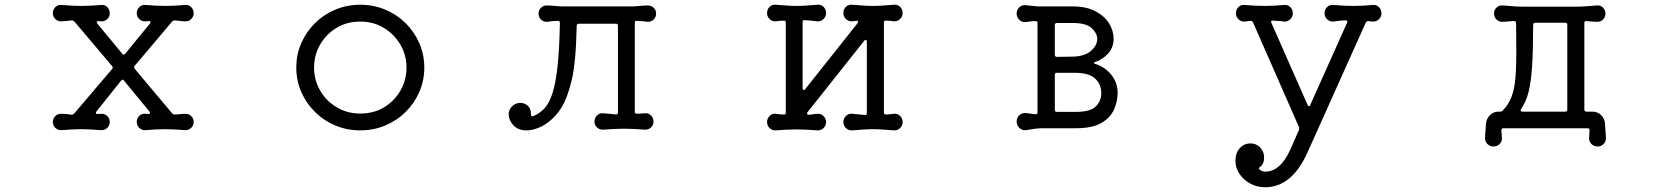

<svg xmlns="http://www.w3.org/2000/svg" viewBox="-20 -532 7040 810"><path d="M763 -52Q777 -52 787 -42Q797 -32 797 -18Q797 -2 786 8Q775 18 760 17Q735 15 715.5 14Q696 13 677 13Q659 13 639.5 14Q620 15 594 17Q579 18 568 8Q557 -2 557 -18Q557 -33 568 -43.5Q579 -54 594 -52Q596 -52 599 -51.5Q602 -51 605 -51Q611 -51 612.5 -54.5Q614 -58 610 -62L503 -192Q497 -200 491 -192L387 -62Q385 -60 385 -56Q385 -51 390 -51Q395 -51 399 -51.5Q403 -52 409 -52Q423 -52 433 -42Q443 -32 443 -18Q443 -2 432 8Q421 18 406 17Q380 15 360.5 14Q341 13 323 13Q305 13 285.5 14Q266 15 240 17Q225 18 214 8Q203 -2 203 -18Q203 -32 213 -42Q223 -52 237 -52Q248 -52 259 -51Q270 -50 282 -48Q288 -48 293 -53L453 -241Q458 -247 453 -253L294 -441Q289 -446 283 -446Q271 -445 259 -443.5Q247 -442 237 -442Q223 -442 213 -452Q203 -462 203 -476Q203 -492 214 -502.5Q225 -513 240 -511Q266 -509 285.5 -508Q305 -507 323 -507Q341 -507 360.5 -508Q380 -509 406 -511Q421 -513 432 -502.5Q443 -492 443 -476Q443 -461 432 -451Q421 -441 406 -442Q404 -442 401.5 -442.5Q399 -443 396 -443Q390 -443 388.5 -440Q387 -437 391 -432L496 -305Q502 -298 508 -305L612 -432Q615 -435 615 -438Q615 -443 609 -443Q605 -443 600 -442.5Q595 -442 591 -442Q577 -442 567 -452Q557 -462 557 -476Q557 -492 568 -502.5Q579 -513 594 -511Q620 -509 639.5 -508Q659 -507 677 -507Q696 -507 715.5 -508Q735 -509 760 -511Q775 -513 786 -502.5Q797 -492 797 -476Q797 -462 787 -452Q777 -442 763 -442Q753 -442 741 -443.5Q729 -445 717 -446Q711 -446 706 -441L548 -254Q544 -248 548 -242L707 -53Q711 -49 716 -49Q728 -49 740 -50.5Q752 -52 763 -52Z M1500 -512Q1556 -512 1605 -491.5Q1654 -471 1691 -434.5Q1728 -398 1749 -350Q1770 -302 1770 -247Q1770 -192 1749 -144Q1728 -96 1691 -59.5Q1654 -23 1605 -2.5Q1556 18 1500 18Q1444 18 1395 -2.5Q1346 -23 1309 -59.5Q1272 -96 1251 -144Q1230 -192 1230 -247Q1230 -302 1251 -350Q1272 -398 1309 -434.5Q1346 -471 1395 -491.5Q1444 -512 1500 -512ZM1500 -53Q1558 -53 1601.5 -80Q1645 -107 1670 -151Q1695 -195 1695 -247Q1695 -299 1669.5 -343Q1644 -387 1600 -414Q1556 -441 1500 -441Q1443 -441 1399 -414Q1355 -387 1330 -343Q1305 -299 1305 -247Q1305 -195 1330 -151Q1355 -107 1399.5 -80Q1444 -53 1500 -53Z M2711 -440Q2701 -442 2689.5 -442.5Q2678 -443 2667 -444H2665Q2658 -444 2658 -436V-60Q2658 -52 2667 -52L2700 -54Q2715 -56 2726 -45.5Q2737 -35 2737 -19Q2737 -4 2726 6Q2715 16 2700 15Q2674 13 2653.5 12Q2633 11 2613 11Q2593 11 2572 12Q2551 13 2525 15Q2510 16 2499 6Q2488 -4 2488 -19Q2488 -35 2499 -45.5Q2510 -56 2525 -54Q2537 -53 2551 -52Q2565 -51 2578 -49Q2587 -49 2587 -58V-423Q2587 -432 2578 -432H2422Q2413 -432 2413 -423Q2411 -337 2405.5 -282Q2400 -227 2391.5 -192Q2383 -157 2372 -127Q2354 -78 2324.5 -45.5Q2295 -13 2262.5 2.5Q2230 18 2202 18Q2165 18 2145.5 -4Q2126 -26 2126 -49Q2126 -69 2140.5 -83.5Q2155 -98 2175 -98Q2192 -98 2206 -86.5Q2220 -75 2220 -50Q2220 -39 2229 -42Q2257 -53 2277.5 -75.5Q2298 -98 2311.5 -141Q2325 -184 2332.5 -255.5Q2340 -327 2342 -435Q2342 -444 2335 -444Q2322 -444 2310.5 -443Q2299 -442 2289 -440Q2274 -439 2263 -449Q2252 -459 2252 -475Q2252 -489 2262 -499Q2272 -509 2286 -509Q2300 -509 2316 -507.5Q2332 -506 2348 -505H2653Q2669 -506 2685 -507.5Q2701 -509 2714 -509Q2728 -509 2738 -499Q2748 -489 2748 -475Q2748 -459 2737 -449Q2726 -439 2711 -440Z M3750 -52Q3766 -54 3777 -43Q3788 -32 3788 -17Q3788 -2 3777 8.5Q3766 19 3750 18Q3725 16 3704 14.5Q3683 13 3663 13Q3644 13 3623 14.5Q3602 16 3576 18Q3560 19 3549 8.5Q3538 -2 3538 -17Q3538 -32 3549 -43Q3560 -54 3576 -52Q3588 -51 3601.5 -49.5Q3615 -48 3628 -47H3630Q3637 -47 3637 -55V-356Q3637 -362 3633.5 -363.5Q3630 -365 3626 -360L3387 -59Q3385 -57 3385 -53Q3385 -48 3391 -48Q3401 -48 3411 -50Q3421 -52 3431 -52Q3445 -52 3455 -41.5Q3465 -31 3465 -17Q3465 -2 3454 8.5Q3443 19 3428 18Q3403 16 3382 15Q3361 14 3341 14Q3320 14 3299 15Q3278 16 3253 18Q3238 19 3227 8.5Q3216 -2 3216 -17Q3216 -32 3227 -43Q3238 -54 3253 -52Q3268 -49 3286 -49H3288Q3295 -49 3295 -57V-437Q3295 -445 3288 -445Q3270 -445 3253 -442Q3238 -441 3227 -451.5Q3216 -462 3216 -477Q3216 -493 3227 -503.5Q3238 -514 3253 -512Q3279 -510 3300 -508.5Q3321 -507 3341 -507Q3361 -507 3381.5 -508.5Q3402 -510 3428 -512Q3443 -514 3454 -503.5Q3465 -493 3465 -477Q3465 -462 3454 -451.5Q3443 -441 3428 -442Q3416 -444 3402.5 -445Q3389 -446 3375 -447H3373Q3366 -447 3366 -439V-160Q3366 -154 3369.5 -152.5Q3373 -151 3377 -156L3597 -433Q3600 -438 3600 -440Q3600 -446 3592 -444L3576 -442Q3560 -441 3549 -451.5Q3538 -462 3538 -477Q3538 -493 3549 -503.5Q3560 -514 3576 -512Q3602 -510 3623 -508.5Q3644 -507 3663 -507Q3683 -507 3703.5 -508.5Q3724 -510 3750 -512Q3766 -514 3777 -503.5Q3788 -493 3788 -477Q3788 -462 3777 -451.5Q3766 -441 3750 -442Q3735 -445 3718 -445H3716Q3709 -445 3709 -437V-57Q3709 -49 3717 -49Q3734 -49 3750 -52Z M4309 17Q4293 19 4281 8Q4269 -3 4269 -19Q4269 -36 4281 -46.5Q4293 -57 4309 -55Q4318 -54 4328 -52.5Q4338 -51 4348 -50H4350Q4357 -50 4357 -58V-435Q4357 -443 4350 -443Q4339 -443 4328.5 -442Q4318 -441 4308 -439Q4292 -437 4280.5 -448Q4269 -459 4269 -475Q4269 -491 4280.5 -501.5Q4292 -512 4308 -510Q4320 -509 4332.5 -507.5Q4345 -506 4358 -505H4505Q4562 -505 4600.5 -485Q4639 -465 4658.5 -434Q4678 -403 4678 -368Q4678 -334 4657 -308.5Q4636 -283 4599 -270Q4591 -266 4599 -263Q4641 -250 4668 -217Q4695 -184 4695 -140Q4695 -105 4680 -70.5Q4665 -36 4627 -13.5Q4589 9 4519 9H4379Q4362 9 4344 11.5Q4326 14 4309 17ZM4439 -435Q4430 -435 4430 -426V-301Q4430 -292 4439 -292L4500 -293Q4554 -293 4581.5 -316.5Q4609 -340 4609 -368Q4609 -391 4586 -413Q4563 -435 4505 -435ZM4439 -225Q4430 -225 4430 -216V-69Q4430 -60 4439 -60H4519Q4580 -60 4603 -83Q4626 -106 4626 -139Q4626 -177 4599.5 -201Q4573 -225 4514 -225Z M5771 -511Q5786 -513 5797 -502.5Q5808 -492 5808 -476Q5808 -461 5797 -450.5Q5786 -440 5771 -441L5753 -443H5751Q5746 -443 5742 -437L5496 111Q5430 258 5317 258Q5283 258 5254.5 242.5Q5226 227 5209 201.5Q5192 176 5192 146Q5192 114 5210 93.5Q5228 73 5256 73Q5280 73 5296.5 90.5Q5313 108 5313 132Q5313 160 5296 172Q5287 179 5295 184Q5305 192 5318 192Q5382 192 5424 98L5460 16Q5462 10 5460 4L5266 -438Q5262 -444 5257 -444Q5250 -444 5243 -442.5Q5236 -441 5228 -441Q5214 -441 5204 -451.5Q5194 -462 5194 -476Q5194 -492 5205 -502.5Q5216 -513 5231 -511Q5255 -509 5276 -508Q5297 -507 5316 -507Q5336 -507 5355.5 -508Q5375 -509 5397 -511Q5412 -513 5423 -502.5Q5434 -492 5434 -476Q5434 -461 5423 -450.5Q5412 -440 5397 -441Q5387 -443 5375 -443.5Q5363 -444 5351 -445H5349Q5339 -445 5344 -435L5496 -90Q5499 -84 5502 -84Q5507 -84 5508 -90L5663 -436Q5664 -438 5664 -441Q5664 -446 5658 -446Q5645 -446 5631 -444.5Q5617 -443 5605 -441Q5590 -440 5579 -450.5Q5568 -461 5568 -476Q5568 -492 5579 -502.5Q5590 -513 5605 -511Q5630 -509 5650.5 -508Q5671 -507 5690 -507Q5710 -507 5729.5 -508Q5749 -509 5771 -511Z M6751 -11 6755 48Q6756 64 6745.5 75Q6735 86 6720 86Q6704 86 6693.5 75Q6683 64 6684 48L6686 18Q6686 9 6678 9H6322Q6314 9 6314 18L6316 48Q6318 64 6307 75Q6296 86 6281 86Q6265 86 6254.5 75Q6244 64 6245 48L6249 -11Q6251 -31 6265.5 -46Q6280 -61 6301 -61H6309Q6316 -61 6320 -66Q6345 -92 6357 -124Q6369 -156 6373 -202Q6377 -248 6377 -316Q6377 -342 6376.5 -371Q6376 -400 6376 -434Q6376 -443 6369 -443Q6356 -443 6343 -441.5Q6330 -440 6317 -440Q6303 -440 6293 -450Q6283 -460 6283 -475Q6283 -490 6294 -500.5Q6305 -511 6321 -509Q6339 -508 6359.5 -506Q6380 -504 6399 -504H6637Q6657 -504 6677.5 -506Q6698 -508 6716 -509Q6731 -511 6742 -500.5Q6753 -490 6753 -475Q6753 -460 6743 -450Q6733 -440 6719 -440Q6709 -440 6697 -441Q6685 -442 6673 -443H6671Q6664 -443 6664 -435V-70Q6664 -61 6673 -61H6699Q6720 -61 6735 -46Q6750 -31 6751 -11ZM6592 -427Q6592 -436 6583 -436H6457Q6448 -436 6448 -427Q6448 -320 6443.5 -252.5Q6439 -185 6428.5 -143.5Q6418 -102 6397 -72Q6395 -68 6395 -67Q6395 -61 6403 -61H6583Q6592 -61 6592 -70Z"/></svg>

Font: Kiwi Maru
Style: Regular
Weight: 400
Designer: Hiroki-Chan
Version: Version 1.100